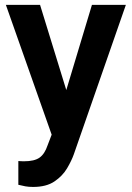

<svg xmlns="http://www.w3.org/2000/svg" viewBox="-20 -548 537 782"><path d="M143.1 -528.3 250 -181.2 354.5 -528.3H492.7L280.8 80.1Q271.5 106.4 253.2 137.5Q234.9 168.5 201.9 190.9Q168.9 213.4 114.7 213.4Q96.7 213.4 83.3 210.9Q69.8 208.5 54.7 204.6V107.9Q60.1 108.4 66.4 108.6Q72.8 108.9 77.6 108.9Q120.1 108.9 141.1 94Q162.1 79.1 173.8 43.9L190.4 0.5L3.9 -528.3Z"/></svg>

Font: Vazirmatn RD SemiBold
Style: Regular
Weight: 600
Designer: Saber Rastikerdar
Foundry: Saber Rastikerdar
Version: Version 32.102